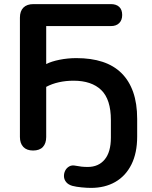

<svg xmlns="http://www.w3.org/2000/svg" viewBox="-20 -725 740 935"><path d="M423 190Q404 190 377.5 187.5Q351 185 332 180Q312 174 302 161.5Q292 149 291.5 134Q291 119 297.5 106Q304 93 317 85.5Q330 78 348 82Q363 85 377 86.5Q391 88 407 88Q460 88 490 51.5Q520 15 520 -55V-140Q520 -241 473 -286.5Q426 -332 338 -332Q301 -332 267 -324.5Q233 -317 205 -302V-58Q205 -27 189 -9.5Q173 8 141 8Q110 8 93.5 -9.5Q77 -27 77 -58V-639Q77 -671 94 -688Q111 -705 143 -705H520Q546 -705 560.5 -691.5Q575 -678 575 -652Q575 -627 560.5 -612.5Q546 -598 520 -598H205V-413Q230 -426 270 -434Q310 -442 352 -442Q424 -442 479 -424Q534 -406 571.5 -369Q609 -332 628.5 -276.5Q648 -221 648 -146V-60Q648 20 620 76Q592 132 541.5 161Q491 190 423 190Z"/></svg>

Font: Nunito ExtraLight
Style: Regular
Weight: 200
Designer: Vernon Adams
Foundry: Vernon Adams
Version: Version 3.602